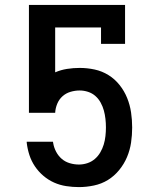

<svg xmlns="http://www.w3.org/2000/svg" viewBox="-20 -755 640 783"><path d="M302 8Q276 8 250 4Q224 0 200.5 -10.5Q177 -21 157 -38Q137 -55 122.5 -76.5Q108 -98 100 -122.5Q92 -147 89 -173V-177H196L197 -171Q200 -153 209 -136Q218 -119 232 -107Q246 -95 264.5 -89.5Q283 -84 302 -84Q319 -84 336 -89.5Q353 -95 366.5 -106.5Q380 -118 389 -133.5Q398 -149 403 -165.5Q408 -182 410 -200Q412 -218 412 -235Q412 -235 412 -235Q412 -235 412 -235Q412 -253 410 -270.5Q408 -288 403.5 -304.5Q399 -321 390.5 -336.5Q382 -352 369 -363.5Q356 -375 339 -380.5Q322 -386 305 -386Q286 -386 267.5 -380.5Q249 -375 235 -362.5Q221 -350 213.5 -332Q206 -314 205 -295H98V-735H490V-576H392V-643H205V-460Q228 -470 253.5 -474Q279 -478 305 -478Q336 -478 366 -471.5Q396 -465 422 -449Q448 -433 467.5 -408.5Q487 -384 498.5 -355.5Q510 -327 514.5 -296.5Q519 -266 519 -235Q519 -204 514.5 -173.5Q510 -143 498 -114.5Q486 -86 466 -61.5Q446 -37 420 -21Q394 -5 363 1.5Q332 8 302 8Z"/></svg>

Font: Iosevka Slab Semibold Extended
Style: Regular
Weight: 600
Width: 7
Monospace: yes
Designer: Belleve Invis
Foundry: Belleve Invis
Version: Version 11.1.0; ttfautohint (v1.8.3)